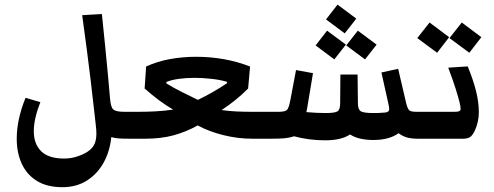

<svg xmlns="http://www.w3.org/2000/svg" viewBox="-20 -591 2105 818"><path d="M448.7 -172.4Q451.7 -133.8 463.1 -124.3Q474.6 -114.7 508.8 -114.7H531.7Q551.3 -114.7 559.8 -101.8Q568.4 -88.9 568.4 -56.2Q568.4 -26.4 559.1 -13.2Q549.8 0 531.7 0Q504.9 0 487.1 -1.2Q469.2 -2.4 454.1 -6.8Q448.2 53.2 421.6 101.6Q395 149.9 350.3 178.2Q305.7 206.5 246.1 206.5Q180.2 206.5 137 179.7Q93.8 152.8 72.5 106.2Q51.3 59.6 51.3 0Q51.3 -82 88.9 -174.3L151.9 -155.8Q124 -84.5 124 -32.2Q124 22 155.3 53.2Q186.5 84.5 253.9 84.5Q284.2 84.5 313.5 74.2Q342.8 64 359.9 50.3Q377.4 36.6 384 19.3Q390.6 2 390.6 -21Q390.6 -37.6 388.2 -57.4Q385.7 -77.1 383.3 -101.1Q374.5 -181.6 366.5 -247.3Q358.4 -313 349.9 -379.2Q341.3 -445.3 330.1 -526.4L414.1 -531.2Q420.9 -467.3 427.7 -397.7Q434.6 -328.1 440.2 -268.1Q445.8 -208 448.7 -172.4Z M947.8 -242.2Q918.9 -251 881.1 -255.1Q843.3 -259.3 809.6 -259.3Q733.9 -259.3 689.5 -242.2L688.5 -235.8Q715.8 -218.8 753.9 -199.5Q792 -180.2 823.2 -165.5Q888.2 -196.8 946.8 -236.3ZM531.7 0Q513.7 0 504.4 -13.2Q495.1 -26.4 495.1 -56.2Q495.1 -88.9 503.7 -101.8Q512.2 -114.7 531.7 -114.7H570.3Q607.9 -114.7 644.3 -116.7Q680.7 -118.7 717.8 -124Q688.5 -141.1 658.9 -162.8Q629.4 -184.6 596.2 -213.9L602.5 -307.6Q648.9 -329.1 703.4 -339.1Q757.8 -349.1 814.9 -349.1Q939 -349.1 1045.4 -307.6L1037.1 -213.9Q1008.8 -185.5 981.2 -163.6Q953.6 -141.6 924.3 -122.1Q955.1 -117.7 986.8 -116.2Q1018.6 -114.7 1050.8 -114.7H1087.4Q1106.9 -114.7 1115.5 -101.8Q1124 -88.9 1124 -56.2Q1124 -26.4 1114.7 -13.2Q1105.5 0 1087.4 0H1055.7Q992.7 0 931.2 -15.4Q869.6 -30.8 822.3 -56.6Q772.5 -28.8 719 -14.4Q665.5 0 599.1 0Z M1373.5 -460.4 1453.6 -400.9 1404.3 -337.9 1324.7 -397.5ZM1504.4 -460.4 1584.5 -400.9 1535.2 -337.9 1455.1 -397.5ZM1418 -571.3 1498 -511.7 1448.7 -448.7 1369.1 -508.3ZM1087.4 0Q1069.3 0 1060.1 -13.2Q1050.8 -26.4 1050.8 -56.2Q1050.8 -88.9 1059.3 -101.8Q1067.9 -114.7 1087.4 -114.7H1167Q1195.8 -114.7 1203.4 -123.5Q1210.9 -132.3 1217.3 -166L1241.2 -292.5L1313.5 -279.3L1291 -144.5Q1289.6 -135.7 1288.3 -128.2Q1287.1 -120.6 1285.2 -113.3Q1329.6 -109.4 1367.7 -109.4Q1406.7 -109.4 1418 -116.7Q1429.2 -124 1429.2 -150.9L1430.2 -273.4H1503.4L1504.9 -148.4Q1505.4 -123 1518.6 -116.2Q1531.7 -109.4 1570.8 -109.4Q1592.3 -109.4 1604.2 -110.4Q1616.2 -111.3 1622.6 -111.8Q1638.2 -113.8 1638.2 -126Q1638.2 -134.3 1634.8 -148.4L1605 -282.2L1676.3 -297.9L1710.4 -151.9Q1716.3 -127.4 1723.6 -121.1Q1731 -114.7 1753.4 -114.7H1767.6Q1787.1 -114.7 1795.7 -101.8Q1804.2 -88.9 1804.2 -56.2Q1804.2 -26.4 1794.9 -13.2Q1785.6 0 1767.6 0Q1736.8 0.5 1716.6 -4.6Q1696.3 -9.8 1678.2 -23.4Q1637.7 5.4 1570.8 5.4Q1541 5.4 1516.4 0Q1491.7 -5.4 1471.2 -18.1Q1434.6 6.8 1365.2 6.8Q1296.9 6.8 1232.9 -10.3Q1214.4 -4.4 1194.8 -2.2Q1175.3 0 1131.8 0Z M1979.5 -366.2 1895 -428.7 1947.3 -495.1 2030.8 -432.6ZM1842.3 -366.2 1757.8 -428.7 1810.1 -495.1 1893.6 -432.6ZM1767.6 0Q1749.5 0 1740.2 -13.2Q1731 -26.4 1731 -56.2Q1731 -88.9 1739.5 -101.8Q1748 -114.7 1767.6 -114.7H1916Q1936.5 -114.7 1940.7 -120.4Q1944.8 -126 1938.5 -152.3Q1933.6 -173.8 1921.1 -213.4Q1908.7 -252.9 1889.6 -302.7L1972.7 -308.1Q1996.1 -251 2008.1 -203.4Q2020 -155.8 2020 -112.8Q2020 -91.3 2015.4 -71.3Q2010.7 -51.3 2003.4 -35.6Q1993.2 -13.7 1982.4 -6.8Q1971.7 0 1951.7 0Z"/></svg>

Font: Markazi Text
Style: Bold
Weight: 700
Designer: Borna Izadpanah (Arabic designer), Fiona Ross (Arabic design director) and Florian Runge (Latin designer)
Foundry: Borna Izadpanah and Florian Runge
Version: Version 1.001; ttfautohint (v1.8.3)